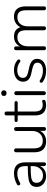

<svg xmlns="http://www.w3.org/2000/svg" viewBox="1110 -1842 741 3000"><g transform="rotate(-90 1480.0 -342.5)"><path d="M230 8Q181 8 142.5 -11Q104 -30 81.5 -63Q59 -96 59 -137Q59 -191 86 -222Q113 -253 177 -265.5Q241 -278 353 -278H396V-233H354Q264 -233 213.5 -225.5Q163 -218 143 -198Q123 -178 123 -142Q123 -97 154 -69Q185 -41 238 -41Q281 -41 313.5 -61.5Q346 -82 365 -118Q384 -154 384 -200V-314Q384 -381 357 -411.5Q330 -442 271 -442Q233 -442 197.5 -432Q162 -422 122 -400Q111 -394 102.5 -396Q94 -398 89.5 -404Q85 -410 83.5 -418.5Q82 -427 86 -435Q90 -443 100 -448Q142 -471 185.5 -482.5Q229 -494 270 -494Q329 -494 367.5 -474Q406 -454 424.5 -414Q443 -374 443 -311V-25Q443 -10 436 -2Q429 6 415 6Q401 6 393 -2Q385 -10 385 -25V-117H395Q386 -78 363 -50Q340 -22 306 -7Q272 8 230 8Z M773 8Q715 8 676.5 -13Q638 -34 619 -76Q600 -118 600 -180V-460Q600 -476 608 -484Q616 -492 631 -492Q645 -492 653 -484Q661 -476 661 -460V-183Q661 -113 690 -78.5Q719 -44 781 -44Q849 -44 891 -89.5Q933 -135 933 -209V-460Q933 -476 941 -484Q949 -492 964 -492Q978 -492 986 -484Q994 -476 994 -460V-25Q994 6 965 6Q951 6 943 -2Q935 -10 935 -25V-124L947 -117Q928 -56 881 -24Q834 8 773 8Z M1338 8Q1284 8 1248 -12Q1212 -32 1194 -69.5Q1176 -107 1176 -162V-436H1102Q1089 -436 1081 -442.5Q1073 -449 1073 -461Q1073 -472 1081 -478.5Q1089 -485 1102 -485H1176V-610Q1176 -626 1184 -633.5Q1192 -641 1207 -641Q1221 -641 1229 -633.5Q1237 -626 1237 -610V-485H1372Q1386 -485 1393 -478.5Q1400 -472 1400 -461Q1400 -449 1393 -442.5Q1386 -436 1372 -436H1237V-170Q1237 -109 1262 -77Q1287 -45 1345 -45Q1365 -45 1378.5 -49.5Q1392 -54 1401 -54Q1408 -54 1413.5 -48Q1419 -42 1419 -29Q1419 -21 1415.5 -13Q1412 -5 1403 -3Q1392 1 1373 4.5Q1354 8 1338 8Z M1524 4Q1509 4 1501 -5Q1493 -14 1493 -29V-457Q1493 -473 1501 -481Q1509 -489 1524 -489Q1538 -489 1546 -481Q1554 -473 1554 -457V-29Q1554 -14 1546.5 -5Q1539 4 1524 4ZM1524 -610Q1503 -610 1491.5 -621Q1480 -632 1480 -652Q1480 -672 1491.5 -682.5Q1503 -693 1524 -693Q1545 -693 1556.5 -682.5Q1568 -672 1568 -652Q1568 -632 1556.5 -621Q1545 -610 1524 -610Z M1873 8Q1828 8 1783.5 -4Q1739 -16 1699 -45Q1691 -50 1688.5 -57.5Q1686 -65 1687.5 -73Q1689 -81 1694.5 -86.5Q1700 -92 1708 -93Q1716 -94 1725 -88Q1764 -62 1801 -52Q1838 -42 1875 -42Q1936 -42 1968 -65Q2000 -88 2000 -127Q2000 -159 1979.5 -176.5Q1959 -194 1913 -205L1826 -225Q1763 -239 1733 -270.5Q1703 -302 1703 -352Q1703 -395 1725.5 -427Q1748 -459 1789.5 -476.5Q1831 -494 1885 -494Q1929 -494 1969 -481Q2009 -468 2039 -441Q2047 -435 2049.5 -427Q2052 -419 2049.5 -411.5Q2047 -404 2041 -399Q2035 -394 2027 -394Q2019 -394 2010 -400Q1981 -422 1949 -432.5Q1917 -443 1884 -443Q1826 -443 1794.5 -419Q1763 -395 1763 -354Q1763 -323 1782.5 -304Q1802 -285 1844 -275L1931 -255Q1996 -240 2028 -210.5Q2060 -181 2060 -131Q2060 -67 2009.5 -29.5Q1959 8 1873 8Z M2226 6Q2211 6 2203 -2Q2195 -10 2195 -25V-460Q2195 -476 2203 -484Q2211 -492 2226 -492Q2240 -492 2247.5 -484Q2255 -476 2255 -460V-365L2244 -372Q2262 -431 2305 -462.5Q2348 -494 2408 -494Q2472 -494 2510.5 -463Q2549 -432 2561 -370H2546Q2563 -426 2609.5 -460Q2656 -494 2719 -494Q2773 -494 2808.5 -473Q2844 -452 2862 -410.5Q2880 -369 2880 -306V-25Q2880 -10 2872 -2Q2864 6 2849 6Q2835 6 2827 -2Q2819 -10 2819 -25V-301Q2819 -374 2793.5 -407.5Q2768 -441 2708 -441Q2644 -441 2606 -396.5Q2568 -352 2568 -276V-25Q2568 -10 2560 -2Q2552 6 2538 6Q2523 6 2515 -2Q2507 -10 2507 -25V-301Q2507 -374 2481.5 -407.5Q2456 -441 2397 -441Q2332 -441 2294 -396.5Q2256 -352 2256 -276V-25Q2256 6 2226 6Z"/></g></svg>

Font: Nunito ExtraLight Light
Style: Regular
Weight: 300
Version: Version 3.602